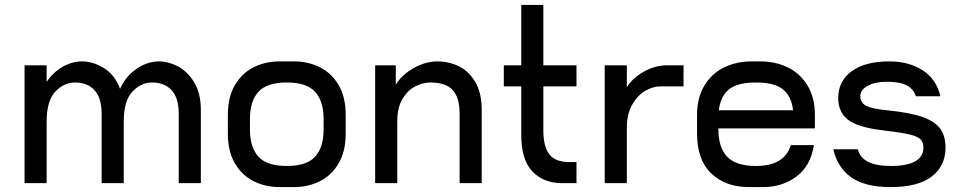

<svg xmlns="http://www.w3.org/2000/svg" viewBox="-20 -746 3916 782"><path d="M798 -298V0H708V-282Q708 -347 679 -378.5Q650 -410 600 -410Q554 -410 519 -372.5Q484 -335 484 -251V0H394V-282Q394 -347 365 -378.5Q336 -410 286 -410Q240 -410 205 -372.5Q170 -335 170 -251V0H80V-480H170V-412Q194 -450 233.5 -473Q273 -496 315 -496Q359 -496 403.5 -468.5Q448 -441 469 -384Q490 -433 534.5 -464.5Q579 -496 629 -496Q665 -496 704 -476Q743 -456 770.5 -411.5Q798 -367 798 -298Z M1388 -278V-202Q1388 -130 1359.5 -81Q1331 -32 1283 -8Q1235 16 1177 16H1119Q1061 16 1013 -8Q965 -32 936.5 -81Q908 -130 908 -202V-278Q908 -350 936.5 -399Q965 -448 1013 -472Q1061 -496 1119 -496H1177Q1235 -496 1283 -472Q1331 -448 1359.5 -399Q1388 -350 1388 -278ZM1148 -410Q1067 -410 1032.5 -372Q998 -334 998 -262V-218Q998 -146 1032.5 -108Q1067 -70 1148 -70Q1229 -70 1263.5 -108Q1298 -146 1298 -218V-262Q1298 -334 1263.5 -372Q1229 -410 1148 -410Z M1942 -298V0H1852V-282Q1852 -349 1823.5 -379.5Q1795 -410 1732 -410Q1703 -410 1672 -394.5Q1641 -379 1619.5 -343.5Q1598 -308 1598 -251V0H1508V-480H1592V-401Q1617 -442 1665.5 -469Q1714 -496 1761 -496Q1807 -496 1848 -476.5Q1889 -457 1915.5 -412.5Q1942 -368 1942 -298Z M2193 -394V-214Q2193 -150 2217 -118Q2241 -86 2298 -86H2328V0H2269Q2195 0 2149 -47Q2103 -94 2103 -198V-394H2032V-480H2103V-726H2193V-480H2328V-394Z M2764 -480V-394H2667Q2639 -394 2608 -376Q2577 -358 2555 -320Q2533 -282 2533 -225V0H2443V-480H2533V-391Q2557 -429 2603 -454.5Q2649 -480 2696 -480Z M3299 -278V-223H2906V-218Q2906 -146 2941.5 -108Q2977 -70 3059 -70Q3175 -70 3201 -155H3295Q3282 -71 3224.5 -27.5Q3167 16 3088 16H3030Q2936 16 2877.5 -39Q2819 -94 2819 -202V-278Q2819 -349 2849.5 -398.5Q2880 -448 2930.5 -472Q2981 -496 3040 -496H3078Q3137 -496 3187.5 -472Q3238 -448 3268.5 -398.5Q3299 -349 3299 -278ZM2908 -297H3210Q3204 -353 3169.5 -381.5Q3135 -410 3059 -410Q2983 -410 2948.5 -381.5Q2914 -353 2908 -297Z M3607 16Q3504 16 3447.5 -23.5Q3391 -63 3374 -138H3474Q3490 -70 3608 -70Q3741 -70 3741 -146Q3741 -168 3727.5 -180Q3714 -192 3679.5 -199.5Q3645 -207 3570 -216Q3472 -228 3433 -259Q3394 -290 3394 -347Q3394 -416 3449 -456Q3504 -496 3602 -496Q3681 -496 3737.5 -460Q3794 -424 3810 -354H3710Q3702 -382 3674.5 -397.5Q3647 -413 3592 -413Q3544 -413 3514 -396.5Q3484 -380 3484 -355Q3484 -326 3510 -314Q3536 -302 3600 -296Q3690 -287 3740 -268.5Q3790 -250 3810.5 -220.5Q3831 -191 3831 -145Q3831 -70 3775 -27Q3719 16 3607 16Z"/></svg>

Font: Violet Sans
Style: Regular
Weight: 400
Designer: Calvin Waterman
Foundry: Violet Office
Version: Version 1.013